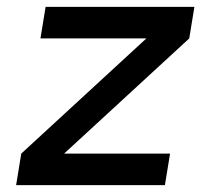

<svg xmlns="http://www.w3.org/2000/svg" viewBox="-20 -540 640 560"><path d="M27 0 42 -92 407 -428H98L113 -520H547L532 -428L167 -92H476L461 0Z"/></svg>

Font: Iosevka Aile Semibold Oblique
Style: Regular
Weight: 600
Italic angle: -9°
Designer: Belleve Invis
Foundry: Belleve Invis
Version: Version 31.1.0; ttfautohint (v1.8.4)